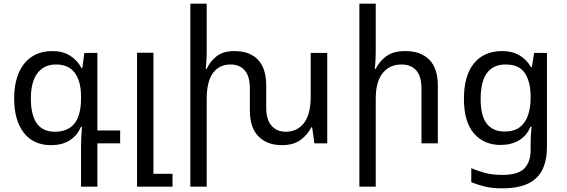

<svg xmlns="http://www.w3.org/2000/svg" viewBox="-20 -780 3085 1045"><path d="M421 236V14Q421 -8 422.5 -35Q424 -62 426 -89H420Q401 -43 360 -16.5Q319 10 257 10Q162 10 109.5 -57.5Q57 -125 57 -245Q57 -322 80.5 -379.5Q104 -437 150.5 -469.5Q197 -502 266 -502Q322 -502 362 -476.5Q402 -451 424 -409H428L439 -492H510V-70H634V0H510V236ZM278 -63Q349 -63 385 -107.5Q421 -152 421 -245V-254Q421 -337 387.5 -383Q354 -429 285 -429Q220 -429 184 -382Q148 -335 148 -244Q148 -63 278 -63Z M726 236V-493H815V166H919V236Z M1671 -492H1761V0H1691L1679 -87H1674Q1655 -47 1616 -18.5Q1577 10 1514 10Q1434 10 1387 -37.5Q1340 -85 1340 -178V-297Q1340 -365 1312 -397Q1284 -429 1235 -429Q1173 -429 1139 -382.5Q1105 -336 1105 -241V236H1016V-760H1105V-492Q1105 -470 1103.5 -449Q1102 -428 1100 -405H1105Q1123 -446 1159 -474Q1195 -502 1257 -502Q1339 -502 1384 -455Q1429 -408 1429 -314V-195Q1429 -128 1458 -95.5Q1487 -63 1535 -63Q1598 -63 1634.5 -110.5Q1671 -158 1671 -252Z M2025 -760V-492Q2025 -470 2023.5 -449Q2022 -428 2020 -405H2025Q2044 -446 2082.5 -474Q2121 -502 2186 -502Q2270 -502 2316.5 -455Q2363 -408 2363 -314V0H2274V-297Q2274 -365 2245.5 -397Q2217 -429 2165 -429Q2101 -429 2063 -382.5Q2025 -336 2025 -241V236H1936V-760Z M2712 245Q2660 245 2622 236Q2584 227 2545 212V135Q2581 151 2621 161.5Q2661 172 2714 172Q2801 172 2834.5 136Q2868 100 2868 39V8Q2868 -17 2869 -39Q2870 -61 2873 -90H2867Q2847 -41 2804.5 -16Q2762 9 2705 9Q2613 9 2559 -54.5Q2505 -118 2505 -242Q2505 -368 2559.5 -435Q2614 -502 2713 -502Q2769 -502 2808 -478.5Q2847 -455 2870 -415H2875L2887 -492H2957V18Q2957 90 2933.5 140.5Q2910 191 2856.5 218Q2803 245 2712 245ZM2726 -64Q2779 -64 2810 -88.5Q2841 -113 2854.5 -154.5Q2868 -196 2868 -247V-254Q2868 -334 2837 -381.5Q2806 -429 2732 -429Q2596 -429 2596 -241Q2596 -148 2630 -106Q2664 -64 2726 -64Z"/></svg>

Font: Go Noto Kurrent-Regular
Style: Regular
Weight: 400
Designer: Monotype Design Team
Foundry: Monotype Imaging Inc.
Version: Version 2.012; ttfautohint (v1.8.4.7-5d5b)